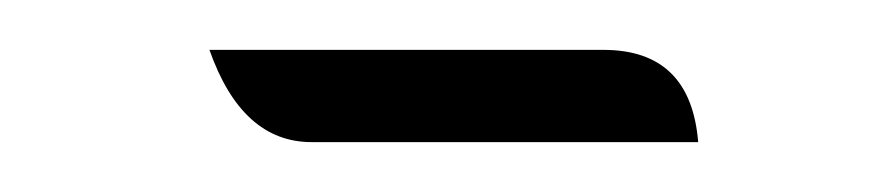

<svg xmlns="http://www.w3.org/2000/svg" viewBox="-20 -310 359 77"><path d="M105 -253Q77 -253 64 -290H222Q257 -290 260 -253Z"/></svg>

Font: Ekushey Buriganga
Style: Regular
Weight: 400
Designer: Al Mamun Sumon
Foundry: Al Mamun Sumon
Version: Version 1.0